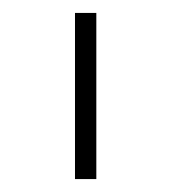

<svg xmlns="http://www.w3.org/2000/svg" viewBox="-20 -760 265 297"><path d="M96 -483V-740H129V-483Z"/></svg>

Font: IBM Plex Sans Arabic ExtLt
Style: Regular
Weight: 200
Designer: Mike Abbink, Paul van der Laan, Pieter van Rosmalen, Wael Morcos, Khajak Apelian
Foundry: Bold Monday
Version: Version 1.2